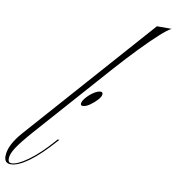

<svg xmlns="http://www.w3.org/2000/svg" viewBox="-163 -958 963 1051"><g transform="rotate(10 318.5 -432.5)"><path d="M-34 9Q-69 9 -69 -30Q-69 -91 0 -169L624 -874H706Q685 -864 642.5 -825.5Q600 -787 545 -730Q490 -673 430 -606L57 -185Q-2 -118 -25.5 -81.5Q-49 -45 -49 -20Q-49 3 -31 3Q3 3 61.5 -39.5Q120 -82 185 -156L196 -169H206L197 -159Q126 -78 66.5 -34.5Q7 9 -34 9ZM300 -374Q288 -374 288 -384Q288 -398 305 -418Q322 -438 344.5 -453Q367 -468 383 -468Q395 -468 395 -456Q395 -443 377.5 -423.5Q360 -404 338 -389Q316 -374 300 -374Z"/></g></svg>

Font: Ballet
Style: Regular
Weight: 400
Designer: Maximiliano R. Sproviero
Foundry: Omnibus-Type
Version: Version 1.100